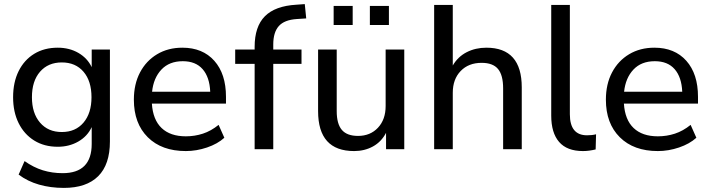

<svg xmlns="http://www.w3.org/2000/svg" viewBox="-20 -729 3470 938"><path d="M292 189Q227 189 171 173Q115 157 71 124L100 58Q144 89 189.5 103Q235 117 286 117Q428 117 428 -26V-108Q407 -63 362.5 -37.5Q318 -12 262 -12Q196 -12 147 -42.5Q98 -73 71 -127.5Q44 -182 44 -254Q44 -327 71 -381.5Q98 -436 147 -466Q196 -496 262 -496Q319 -496 363 -470.5Q407 -445 428 -401V-487H517V-38Q517 75 459.5 132Q402 189 292 189ZM282 -84Q349 -84 388 -130Q427 -176 427 -254Q427 -333 388 -378.5Q349 -424 282 -424Q215 -424 175.5 -378.5Q136 -333 136 -254Q136 -176 175.5 -130Q215 -84 282 -84Z M888 9Q770 9 702 -58.5Q634 -126 634 -242Q634 -318 664 -375Q694 -432 747.5 -464Q801 -496 871 -496Q970 -496 1027 -432Q1084 -368 1084 -256V-223H722Q727 -144 769.5 -103.5Q812 -63 888 -63Q931 -63 971 -76Q1011 -89 1048 -119L1076 -56Q1043 -26 991.5 -8.5Q940 9 888 9ZM873 -430Q807 -430 768.5 -389Q730 -348 723 -281H1007Q1004 -352 970 -391Q936 -430 873 -430Z M1224 0V-417H1129V-487H1224V-500Q1224 -599 1274 -649.5Q1324 -700 1428 -706L1469 -709L1476 -639L1430 -636Q1369 -632 1342 -601.5Q1315 -571 1315 -512V-487H1453V-417H1315V0Z M1710 9Q1534 9 1534 -186V-487H1625V-186Q1625 -124 1650 -94.5Q1675 -65 1729 -65Q1789 -65 1826.5 -105Q1864 -145 1864 -211V-487H1955V0H1866V-80Q1843 -36 1802 -13.5Q1761 9 1710 9ZM1787 -607V-700H1880V-607ZM1610 -607V-700H1703V-607Z M2101 0V-705H2192V-409Q2217 -452 2260 -474Q2303 -496 2356 -496Q2529 -496 2529 -302V0H2438V-297Q2438 -362 2413 -392Q2388 -422 2333 -422Q2269 -422 2230.5 -382Q2192 -342 2192 -276V0Z M2828 9Q2750 9 2711.5 -35.5Q2673 -80 2673 -164V-705H2764V-171Q2764 -68 2848 -68Q2873 -68 2892 -73L2890 1Q2857 9 2828 9Z M3194 9Q3076 9 3008 -58.5Q2940 -126 2940 -242Q2940 -318 2970 -375Q3000 -432 3053.5 -464Q3107 -496 3177 -496Q3276 -496 3333 -432Q3390 -368 3390 -256V-223H3028Q3033 -144 3075.5 -103.5Q3118 -63 3194 -63Q3237 -63 3277 -76Q3317 -89 3354 -119L3382 -56Q3349 -26 3297.5 -8.5Q3246 9 3194 9ZM3179 -430Q3113 -430 3074.5 -389Q3036 -348 3029 -281H3313Q3310 -352 3276 -391Q3242 -430 3179 -430Z"/></svg>

Font: Nunito Sans Medium
Style: Regular
Weight: 500
Designer: Vernon Adams
Foundry: Vernon Adams
Version: Version 3.101; ttfautohint (v1.8.4.7-5d5b);gftools[0.9.27]